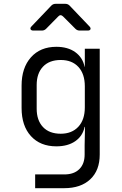

<svg xmlns="http://www.w3.org/2000/svg" viewBox="-20 -805 640 1005"><path d="M164 180V108H317Q367 108 395 80.5Q423 53 423 4V-45L425 -141H423Q413 -93 374 -66Q335 -39 275 -39Q191 -39 142 -92.5Q93 -146 93 -240V-357Q93 -450 142 -505Q191 -560 275 -560Q335 -560 374 -532Q413 -504 423 -455H424V-550H502V4Q502 87 452.5 133.5Q403 180 316 180ZM298 -105Q356 -105 390 -141.5Q424 -178 424 -243V-353Q424 -418 390.5 -454.5Q357 -491 298 -491Q238 -491 205 -456Q172 -421 172 -360V-236Q172 -175 205 -140Q238 -105 298 -105ZM155 -645Q143 -645 140 -652Q137 -659 145 -667L249 -776Q258 -785 271 -785H322Q335 -785 344 -776L448 -667Q456 -659 453.5 -652Q451 -645 439 -645H397Q384 -645 375 -654L310 -719Q297 -732 285 -719L221 -654Q212 -645 199 -645Z"/></svg>

Font: Pitagon Sans Mono Light
Style: Regular
Weight: 300
Monospace: yes
Designer: Travis Tran
Foundry: Pitagon
Version: Version 1.001; ttfautohint (v1.8.4.7-5d5b);gftools[0.9.26]